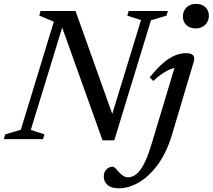

<svg xmlns="http://www.w3.org/2000/svg" viewBox="-39 -734 1122 1013"><path d="M563.5 -104.5 539.5 -88 705 -628 632.5 -651.5 640 -676H847L839.5 -651.5L757.5 -627L564 6.5H502L277.5 -621L297.5 -616L123.5 -48.5L195.5 -25L188 0H-19L-11.5 -25L71 -49.5L245 -619.5L168 -652L175 -676H359.5ZM926 -646.5Q926 -666 934.5 -681Q943 -696 958.8 -704.8Q974.5 -713.5 996 -713.5Q1026.5 -713.5 1044.8 -696Q1063 -678.5 1063 -651Q1063 -632 1054.2 -616.8Q1045.5 -601.5 1029.8 -592.8Q1014 -584 992.5 -584Q962.5 -584 944.2 -601.8Q926 -619.5 926 -646.5ZM868.5 -23.5Q841 68.5 795.5 131.8Q750 195 695.8 227.2Q641.5 259.5 588 259.5Q547.5 259.5 528 241.5Q508.5 223.5 508.5 197Q508.5 174.5 522.5 160Q536.5 145.5 556 145.5Q560.5 145.5 567.8 151.8Q575 158 587.5 173Q600.5 187.5 612.2 194.5Q624 201.5 634.5 201.5Q651.5 201.5 667.2 193.5Q683 185.5 698.5 166Q714 146.5 729.8 111.8Q745.5 77 761.5 23.5L888 -397L907.5 -378Q888 -379 865.8 -371Q843.5 -363 819.2 -347Q795 -331 769.5 -306.5L751 -326Q788 -372 820.2 -400Q852.5 -428 882.8 -440.8Q913 -453.5 941.5 -453.5Q960.5 -453.5 971 -448.5Q981.5 -443.5 984.5 -433.5Q987.5 -423.5 983 -407.5Z"/></svg>

Font: Newsreader 16pt 16pt Medium
Style: Italic
Weight: 500
Italic angle: -17°
Version: Version 1.003